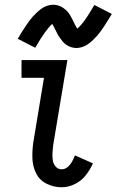

<svg xmlns="http://www.w3.org/2000/svg" viewBox="-20 -784 493 812"><path d="M241 8Q269 8 296.5 -5.5Q324 -19 342.5 -42.5Q361 -66 373 -93L297 -127Q292 -114 285 -101Q278 -88 266.5 -78Q255 -68 241 -68Q225 -68 215 -80Q205 -92 203 -107.5Q201 -123 202 -139Q203 -155 205 -171L265 -530H71V-455H166L121 -183Q116 -149 117 -115Q118 -81 132.5 -51.5Q147 -22 177 -7Q207 8 241 8ZM303 -581Q316 -581 329 -585.5Q342 -590 352.5 -597.5Q363 -605 373.5 -615Q384 -625 390.5 -632.5Q397 -640 404.5 -650Q412 -660 419.5 -671.5Q427 -683 435.5 -696.5Q444 -710 453 -725L379 -763Q357 -725 341 -702Q325 -679 307 -663Q302 -670 296.5 -681Q291 -692 287 -700.5Q283 -709 277 -719Q271 -729 264 -736.5Q257 -744 247.5 -750.5Q238 -757 227 -760.5Q216 -764 205 -764Q192 -764 179 -759.5Q166 -755 155.5 -747.5Q145 -740 134.5 -730Q124 -720 117.5 -712.5Q111 -705 103.5 -695Q96 -685 88.5 -673.5Q81 -662 72.5 -649Q64 -636 55 -620L129 -582Q151 -620 167.5 -643.5Q184 -667 201 -683Q205 -676 211 -664.5Q217 -653 221 -644.5Q225 -636 231.5 -626.5Q238 -617 244.5 -609Q251 -601 260.5 -594.5Q270 -588 281 -584.5Q292 -581 303 -581Z"/></svg>

Font: Iosevka Sparkle
Style: Italic
Weight: 400
Italic angle: -9°
Designer: Belleve Invis
Foundry: Belleve Invis
Version: Version 4.5.0; ttfautohint (v1.8.3)